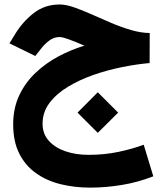

<svg xmlns="http://www.w3.org/2000/svg" viewBox="-20 -504 739 861"><path d="M651.4 -356 650.9 -221.2Q593.3 -216.3 527.6 -203.1Q461.9 -189.9 398.9 -168Q335.9 -146 284.2 -114.5Q232.4 -83 201.7 -42Q170.9 -1 170.9 50.8Q170.9 96.2 199 127.4Q227.1 158.7 273.9 174.6Q320.8 190.4 377 190.4Q448.2 190.4 511.7 177Q575.2 163.6 624.5 145L667.5 286.6Q599.1 313.5 526.6 325.4Q454.1 337.4 384.8 337.4Q313.5 337.4 251 321.8Q188.5 306.2 140.9 272.2Q93.3 238.3 66.2 184.3Q39.1 130.4 39.1 53.7Q39.1 -18.6 66.2 -76.2Q93.3 -133.8 139.2 -177.2Q185.1 -220.7 241.9 -251Q298.8 -281.2 358.4 -299.3Q315.4 -317.9 287.6 -327.9Q259.8 -337.9 247.1 -337.9Q221.2 -337.9 200.2 -321.5Q179.2 -305.2 166.5 -288.6L138.2 -252.9L22.5 -309.6L46.9 -349.6Q81.5 -406.7 131.3 -445.3Q181.2 -483.9 247.6 -483.9Q275.4 -483.9 312 -471.2Q348.6 -458.5 391.1 -439.5Q433.6 -420.4 478.5 -401.4Q523.4 -382.3 567.4 -369.4Q611.3 -356.4 651.4 -356ZM418.5 -90.3 509.8 1 418.5 91.8 327.6 1Z"/></svg>

Font: Vazirmatn UI Black
Style: Regular
Weight: 900
Designer: Saber Rastikerdar
Foundry: Saber Rastikerdar
Version: Version 33.003